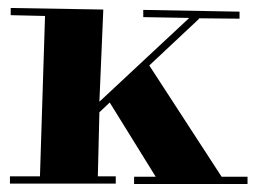

<svg xmlns="http://www.w3.org/2000/svg" viewBox="-20 -456 640 481"><path d="M4.9 -14.2H80.1L92.8 -416L6.8 -418V-436L238.8 -432.1L229 -201.2L454.1 -411.1L338.9 -413.1V-431.2L580.1 -426.8V-409.2L477.1 -410.2L479 -409.2L354 -292L535.2 -13.2H600.1V4.9H315.9V-13.2H370.1L254.9 -199.2L229 -174.8L225.1 -14.2H270V3.9H4.9Z"/></svg>

Font: Purple Purse
Style: Regular
Weight: 400
Designer: Astigmatic (AOETI)
Foundry: Astigmatic (AOETI)
Version: Version 1.000